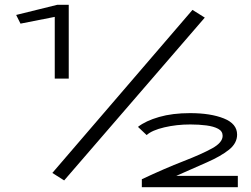

<svg xmlns="http://www.w3.org/2000/svg" viewBox="-20 -706 1040 796"><path d="M207 -380V-636L65 -608L47 -644L217 -686H265V-380ZM246 42 197 11 778 -665 829 -633ZM568 70V37Q664 -8 740 -37.5Q816 -67 859.5 -91Q903 -115 903 -143Q903 -162 884.5 -172Q866 -182 835.5 -186Q805 -190 769 -190Q712 -190 661 -178Q610 -166 588 -146L552 -180Q584 -205 639.5 -221Q695 -237 768 -237Q853 -237 908 -215Q963 -193 963 -148Q963 -112 929 -85Q895 -58 838 -33Q781 -8 711 23H966V70Z"/></svg>

Font: Inconsolata UltraExpanded
Style: Regular
Weight: 400
Width: 9
Monospace: yes
Designer: Raph Levien, Cyreal, Brenton Simpson
Foundry: Raph Levien, Cyreal, Google
Version: Version 3.000; ttfautohint (v1.8.2.53-6de2)